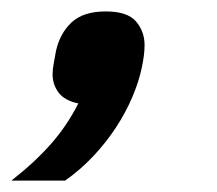

<svg xmlns="http://www.w3.org/2000/svg" viewBox="-62 -174 379 336"><path d="M123 -154Q161 -154 176 -136.5Q191 -119 191 -95Q191 -78 186 -55Q181 -31 169.5 -4Q158 23 141 49Q124 75 101.5 99Q79 123 52 142H-42Q-1 110 27.5 77.5Q56 45 75 7Q51 2 40.5 -12Q30 -26 30 -44Q30 -52 32 -63Q34 -74 36 -85Q43 -116 63.5 -135Q84 -154 123 -154Z"/></svg>

Font: IBM Plex Sans SmBld
Style: Italic
Weight: 600
Italic angle: -11°
Designer: Mike Abbink, Paul van der Laan, Pieter van Rosmalen
Foundry: Bold Monday
Version: Version 3.005